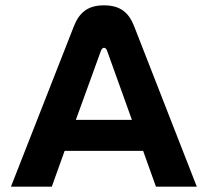

<svg xmlns="http://www.w3.org/2000/svg" viewBox="-20 -699 765 719"><path d="M256 -599 21 0H174L222 -134H516L564 0H717L483 -599C463 -651 432 -679 369 -679C308 -679 276 -651 256 -599ZM264 -250 358 -509C361 -517 366 -520 369 -520C373 -520 378 -518 381 -509L474 -250Z"/></svg>

Font: LT Wave Alt Bold
Style: Regular
Weight: 700
Designer: Daniel Lyons
Version: Version 2.5 (Glyphs App)